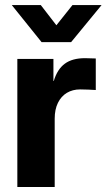

<svg xmlns="http://www.w3.org/2000/svg" viewBox="-20 -753 428 773"><path d="M49.8 -515.6H195.1V-427H196.5Q210.7 -474.3 240.9 -496.5Q271 -518.8 322.3 -518.8Q342.8 -518.8 365.6 -517.6V-390.6Q348.2 -391.4 335.6 -392.2Q323 -393 302.5 -393Q272.5 -393 249.4 -379.3Q226.4 -365.6 213.3 -339.1Q200.2 -312.5 200.2 -275.2V0H49.8ZM207 -651.3 271.7 -732.5H388.5V-732L266.4 -583.5H147.3L27.9 -732V-732.5H144.3Z"/></svg>

Font: Intratopia Thin
Style: Regular
Weight: 100
Designer: Rasmus Andersson
Foundry: rsms
Version: Version 3.000;Glyphs 3.2.3 (3260)